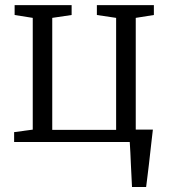

<svg xmlns="http://www.w3.org/2000/svg" viewBox="-20 -568 678 768"><path d="M508 180Q507 157.5 505.8 134.5Q504.5 111.5 503.5 88.5Q502.5 65.5 501.5 43.2Q500.5 21 499 0H36.5V-39.5L111 -49.5V-496.5L38.5 -508V-547.5H266.5V-508L189 -496.5V-48.5H444.5V-496.5L367.5 -508V-547.5H595.5V-508L523 -496.5V-49.5H591.5Q589 -26.5 586.2 -3.8Q583.5 19 581 42.2Q578.5 65.5 575.8 88.5Q573 111.5 570.2 134.5Q567.5 157.5 564.5 180Z"/></svg>

Font: Merriweather 36pt Light
Style: Regular
Weight: 300
Designer: Eben Sorkin
Foundry: Eben Sorkin
Version: Version 2.100